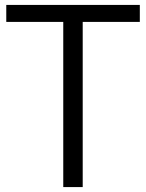

<svg xmlns="http://www.w3.org/2000/svg" viewBox="-20 -760 594 780"><path d="M237 0V-671H5.5V-740H548V-671H316V0Z"/></svg>

Font: Encode Sans Semi Condensed
Style: Regular
Weight: 400
Width: 4
Designer: Multiple Designers
Foundry: Impallari Type
Version: Version 2.000